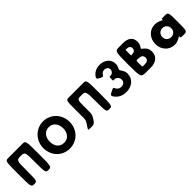

<svg xmlns="http://www.w3.org/2000/svg" viewBox="344 -2178 3644 3644"><g transform="rotate(-45 2166.0 -356.0)"><path d="M348 -562C458 -562 461 -554 461 -281C461 -9 463 -1 541 -1C619 -1 621 -11 621 -352C621 -692 619 -702 541 -702H461H235H155C77 -702 75 -692 75 -352C75 -11 77 -1 155 -1C233 -1 235 -9 235 -281C235 -554 238 -562 348 -562Z M759 -364C759 -159 906 0 1113 0C1314 0 1466 -159 1466 -364C1466 -569 1308 -727 1113 -727C920 -727 759 -569 759 -364ZM932 -364C932 -468 990 -573 1113 -573C1237 -573 1293 -468 1293 -364C1293 -259 1240 -155 1113 -155C982 -155 932 -259 932 -364Z M1866 -216V-389C1866 -557 1869 -562 1979 -562C2089 -562 2092 -554 2092 -281C2092 -9 2094 -1 2172 -1C2250 -1 2252 -11 2252 -352C2252 -692 2250 -702 2172 -702H2092H1866H1786C1708 -702 1706 -695 1706 -459V-216C1705 -175 1691 -142 1669 -109C1596 1 1588 -1 1666 -1C1744 -1 1768 10 1835 -109C1856 -145 1867 -182 1866 -216Z M2547 -555C2562 -577 2588 -599 2632 -599C2677 -599 2719 -566 2719 -521C2719 -470 2677 -433 2635 -433H2617C2600 -433 2600 -431 2600 -381C2600 -330 2600 -329 2609 -331C2614 -332 2622 -333 2630 -333C2686 -333 2732 -291 2732 -230C2732 -171 2689 -138 2630 -138C2578 -138 2549 -165 2533 -191C2506 -239 2514 -244 2442 -209C2370 -174 2353 -159 2418 -86C2457 -43 2523 0 2631 0C2782 0 2891 -96 2891 -230C2891 -267 2883 -299 2867 -326C2822 -403 2817 -384 2847 -446C2858 -468 2864 -494 2864 -523C2864 -642 2767 -727 2634 -727C2536 -727 2478 -688 2444 -650C2388 -586 2403 -572 2465 -542C2526 -513 2520 -517 2547 -555Z M3020 -353C3020 -12 3023 -2 3153 -2H3286C3431 -2 3515 -82 3515 -197C3515 -254 3500 -294 3473 -322C3394 -407 3388 -360 3432 -437C3446 -462 3453 -492 3453 -525C3453 -658 3358 -703 3237 -703H3129C3023 -703 3020 -693 3020 -353ZM3180 -504C3180 -578 3180 -580 3186 -580H3192C3262 -580 3299 -559 3299 -508C3299 -450 3261 -429 3192 -429H3186C3180 -429 3180 -431 3180 -504ZM3180 -208C3180 -289 3180 -291 3205 -291H3230C3305 -291 3347 -268 3347 -203C3347 -148 3305 -125 3230 -125H3205C3180 -125 3180 -127 3180 -208Z M3659 -256C3659 -106 3764 15 3914 15C3949 15 3981 7 4010 -6C4089 -42 4083 -57 4083 -29C4083 -1 4086 0 4171 0C4256 0 4259 -7 4259 -257C4259 -506 4256 -513 4170 -513C4084 -513 4082 -512 4082 -489C4082 -465 4087 -481 4008 -511C3980 -522 3948 -528 3914 -528C3764 -528 3659 -406 3659 -256ZM3847 -256C3847 -327 3900 -377 3967 -377C4033 -377 4086 -327 4086 -256C4086 -186 4036 -136 3967 -136C3895 -136 3847 -186 3847 -256Z"/></g></svg>

Font: Hussar Print
Style: Bold
Weight: 700
Foundry: Cannot Into Space Fonts
Version: Version 2.00